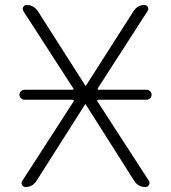

<svg xmlns="http://www.w3.org/2000/svg" viewBox="-20 -750 686 770"><path d="M78 -350Q70 -350 64 -356Q58 -362 58 -370Q58 -378 64 -384Q70 -390 78 -390H270Q278 -390 273 -397L74 -705Q69 -713 73 -721.5Q77 -730 87 -730Q115 -730 132 -705L322 -407Q322 -406 324 -406Q325 -406 325 -407L516 -706Q532 -730 559 -730Q568 -730 572.5 -722Q577 -714 572 -706L373 -397Q368 -390 376 -390H568Q576 -390 582 -384Q588 -378 588 -370Q588 -362 582 -356Q576 -350 568 -350H375Q372 -350 370.5 -347.5Q369 -345 371 -343L577 -25Q582 -17 577.5 -8.5Q573 0 563 0Q534 0 518 -25L324 -331Q324 -332 322 -332Q321 -332 321 -331L126 -24Q110 0 82 0Q73 0 68.5 -8Q64 -16 69 -24L275 -343Q277 -345 275.5 -347.5Q274 -350 271 -350Z"/></svg>

Font: Rounded Mplus 1c Light
Style: Regular
Weight: 300
Version: Version 1.059.20150529